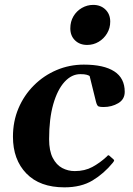

<svg xmlns="http://www.w3.org/2000/svg" viewBox="-20 -763 551 796"><path d="M327.6 -495.1Q410.6 -495.1 453.9 -467Q497.1 -439 497.1 -382.3Q497.1 -351.1 470.2 -335.2Q443.4 -319.3 409.2 -319.3Q395 -319.3 388.7 -321.8Q382.3 -324.2 377.9 -341.3L351.6 -447.8Q347.7 -450.7 339.1 -453.1Q330.6 -455.6 313 -455.6Q276.9 -455.6 247.6 -423.6Q218.3 -391.6 200.9 -331.3Q183.6 -271 183.6 -186Q183.6 -137.7 198.7 -108.4Q213.9 -79.1 238 -66.4Q262.2 -53.7 289.6 -53.7Q331.5 -53.7 363 -70.8Q394.5 -87.9 421.9 -113.3Q424.3 -116.2 426.8 -118.4Q429.2 -120.6 432.6 -118.2L450.7 -102.1Q453.1 -100.1 453.1 -97.7Q453.1 -95.2 450.9 -93Q448.7 -90.8 447.8 -88.4Q411.1 -43.5 363.8 -14.9Q316.4 13.7 247.1 13.7Q145 13.7 89.4 -43.7Q33.7 -101.1 33.7 -196.3Q33.7 -259.8 56.6 -314Q79.6 -368.2 120.4 -408.9Q161.1 -449.7 214.4 -472.4Q267.6 -495.1 327.6 -495.1ZM341.3 -576.7Q310.5 -576.7 291 -595.7Q271.5 -614.7 271.5 -645.5Q271.5 -673.3 284.4 -695.3Q297.4 -717.3 319.3 -730Q341.3 -742.7 366.2 -742.7Q397.5 -742.7 417.2 -723.4Q437 -704.1 437 -673.3Q437 -646.5 423.8 -624.5Q410.6 -602.5 388.9 -589.6Q367.2 -576.7 341.3 -576.7Z"/></svg>

Font: Gelasio SemiBold
Style: Italic
Weight: 600
Italic angle: -8.5°
Designer: Eben Sorkin
Foundry: Eben Sorkin
Version: Version 1.008